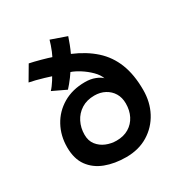

<svg xmlns="http://www.w3.org/2000/svg" viewBox="-163 -824 926 963"><g transform="rotate(-30 300.0 -342.5)"><path d="M295 8.5Q228.5 8.5 175.8 -11.5Q123 -31.5 92.5 -73.5Q62 -115.5 62 -182.5Q62 -249 91.5 -303.2Q121 -357.5 175.2 -389.5Q229.5 -421.5 302.5 -421.5Q335 -421.5 360.5 -411.5Q386 -401.5 397.5 -389Q389 -413 365.8 -436Q342.5 -459 315 -476.5Q287.5 -494 265 -501.5Q258.5 -491.5 248.8 -478.2Q239 -465 228.5 -452.2Q218 -439.5 210 -431Q190 -440.5 167.5 -451.2Q145 -462 132 -468Q139.5 -475.5 147.8 -486.8Q156 -498 163.5 -509.5Q171 -521 175 -529Q160.5 -534 138.2 -540.5Q116 -547 93.8 -552.8Q71.5 -558.5 57 -561L105.5 -643.5Q116.5 -641.5 133.8 -637.2Q151 -633 169.2 -628Q187.5 -623 202.5 -618.5Q217.5 -614 224 -611.5Q229.5 -622 235.5 -636.5Q241.5 -651 246.8 -666.5Q252 -682 255.5 -694.5L345.5 -663Q339.5 -644.5 330.5 -621.2Q321.5 -598 312.5 -579Q386 -548 436 -503Q486 -458 511.2 -394Q536.5 -330 536.5 -241.5Q536.5 -171 506.5 -114.5Q476.5 -58 422.2 -24.8Q368 8.5 295 8.5ZM294 -87.5Q335.5 -87.5 365.2 -105.5Q395 -123.5 411 -154.8Q427 -186 427 -226.5Q427 -260.5 411.8 -285.8Q396.5 -311 370 -325.2Q343.5 -339.5 309.5 -339.5Q265.5 -339.5 234 -319.5Q202.5 -299.5 185.8 -266.2Q169 -233 169 -193.5Q169 -158 187.5 -134.5Q206 -111 234.5 -99.2Q263 -87.5 294 -87.5Z"/></g></svg>

Font: Grandstander Thin Medium
Style: Regular
Weight: 500
Version: Version 1.200